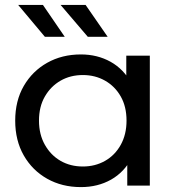

<svg xmlns="http://www.w3.org/2000/svg" viewBox="-20 -757 722 783"><path d="M310 6Q233 6 172.5 -28Q112 -62 77 -123Q42 -184 42 -265Q42 -346 77 -406.5Q112 -467 172.5 -501Q233 -535 310 -535Q377 -535 431 -505Q485 -475 517.5 -415Q550 -355 550 -265Q550 -175 518.5 -115Q487 -55 433 -24.5Q379 6 310 6ZM318 -78Q368 -78 408.5 -101Q449 -124 472.5 -166.5Q496 -209 496 -265Q496 -322 472.5 -363.5Q449 -405 408.5 -428Q368 -451 318 -451Q267 -451 227 -428Q187 -405 163 -363.5Q139 -322 139 -265Q139 -209 163 -166.5Q187 -124 227 -101Q267 -78 318 -78ZM499 0V-143L505 -266L495 -389V-530H591V0ZM338 -607 227 -737H329L419 -607ZM163 -607 54 -737H155L244 -607Z"/></svg>

Font: MOST Montserrat Medium
Style: Regular
Weight: 500
Designer: Julieta Ulanovsky
Foundry: Julieta Ulanovsky
Version: Version 8.000;March 11, 2024;FontCreator 15.0.0.2926 64-bit